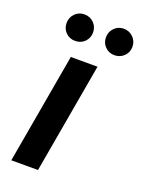

<svg xmlns="http://www.w3.org/2000/svg" viewBox="-133 -748 605 811"><g transform="rotate(20 170.0 -342.5)"><path d="M23 0 110 -496H230L143 0ZM103 -566Q78 -566 61 -583Q44 -600 44 -625Q44 -650 61 -667.5Q78 -685 103 -685Q129 -685 146 -667.5Q163 -650 163 -625Q163 -600 146 -583Q129 -566 103 -566ZM280 -566Q255 -566 238 -583Q221 -600 221 -625Q221 -650 238 -667.5Q255 -685 280 -685Q305 -685 322.5 -667.5Q340 -650 340 -625Q340 -600 322.5 -583Q305 -566 280 -566Z"/></g></svg>

Font: DM Sans 24pt SemiBold
Style: Italic
Weight: 600
Italic angle: -10°
Designer: Colophon Foundry, Jonny Pinhorn
Foundry: Colophon Foundry
Version: Version 4.004;gftools[0.9.30]